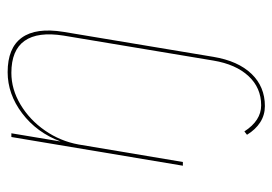

<svg xmlns="http://www.w3.org/2000/svg" viewBox="-128 -382 730 515"><g transform="rotate(-90 237.5 -125.0)"><path d="M210 220Q186 220 166.5 207.5Q147 195 133 172L142 165Q171 210 212 210Q259 210 290.5 176Q322 142 332 82L399 -320Q410 -389 385 -424.5Q360 -460 299 -460Q255 -460 214 -435.5Q173 -411 144.5 -370Q116 -329 107 -280L60 0H50L127 -460H137L115 -328Q139 -392 190.5 -431Q242 -470 301 -470Q366 -470 393.5 -432Q421 -394 409 -320L342 82Q331 148 296.5 184Q262 220 210 220Z"/></g></svg>

Font: Jost Thin
Style: Italic
Weight: 200
Italic angle: -5°
Version: Version 3.710